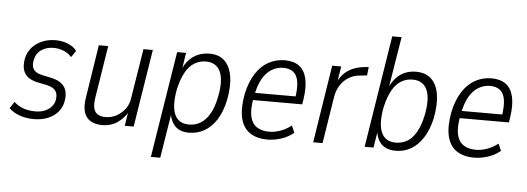

<svg xmlns="http://www.w3.org/2000/svg" viewBox="-54 -864 3305 1204"><g transform="rotate(5 1598.5 -262.5)"><path d="M175 8Q128 8 87 -6.5Q46 -21 19 -47L46 -89Q66 -71 87.5 -60.5Q109 -50 133 -45.5Q157 -41 181 -41Q229 -41 262 -63Q295 -85 303 -122Q310 -159 295 -180.5Q280 -202 242 -211L179 -224Q122 -236 99 -271Q76 -306 88 -369Q97 -408 122.5 -436.5Q148 -465 186 -481Q224 -497 269 -497Q296 -497 321 -491Q346 -485 367.5 -472.5Q389 -460 403 -441L375 -400Q352 -426 321.5 -437Q291 -448 262 -448Q217 -448 184.5 -426Q152 -404 143 -360Q136 -325 149 -303.5Q162 -282 199 -273L260 -260Q322 -247 346 -211.5Q370 -176 358 -115Q350 -78 325 -50Q300 -22 261.5 -7Q223 8 175 8Z M607 8Q563 8 533 -9.5Q503 -27 492 -63.5Q481 -100 490 -156L542 -489H601L549 -162Q542 -118 548.5 -92.5Q555 -67 574 -55.5Q593 -44 622 -44Q659 -44 691 -61Q723 -78 745.5 -108Q768 -138 773 -178L823 -489H882L804 0H748L763 -95H769Q743 -48 701.5 -20Q660 8 607 8Z M928 180 1035 -489H1091L1073 -372H1067Q1084 -416 1110 -443.5Q1136 -471 1168.5 -484Q1201 -497 1239 -497Q1299 -497 1334 -463Q1369 -429 1379.5 -366.5Q1390 -304 1373 -217Q1357 -141 1324.5 -91Q1292 -41 1248 -16.5Q1204 8 1151 8Q1096 8 1065 -23.5Q1034 -55 1028 -112H1034L987 180ZM1149 -43Q1189 -43 1221.5 -63Q1254 -83 1278 -124.5Q1302 -166 1315 -231Q1336 -335 1311.5 -390.5Q1287 -446 1220 -446Q1181 -446 1148.5 -426.5Q1116 -407 1092.5 -365.5Q1069 -324 1054 -259Q1034 -154 1057.5 -98.5Q1081 -43 1149 -43Z M1646 8Q1578 8 1534.5 -22Q1491 -52 1477 -113Q1463 -174 1480 -265Q1497 -343 1530.5 -394.5Q1564 -446 1611 -471.5Q1658 -497 1713 -497Q1768 -497 1802.5 -472Q1837 -447 1849.5 -395Q1862 -343 1850 -263L1845 -231H1520L1528 -277H1815L1797 -261Q1808 -330 1801 -371Q1794 -412 1770 -430.5Q1746 -449 1707 -449Q1669 -449 1634.5 -428.5Q1600 -408 1576 -365.5Q1552 -323 1540 -257L1536 -238Q1524 -169 1534 -126Q1544 -83 1574.5 -62.5Q1605 -42 1653 -42Q1685 -42 1721 -54Q1757 -66 1792 -93L1811 -49Q1776 -20 1732 -6Q1688 8 1646 8Z M1934 0 2011 -489H2068L2051 -385H2046Q2071 -438 2112.5 -465Q2154 -492 2213 -498L2240 -500L2234 -447L2186 -442Q2151 -439 2120 -420.5Q2089 -402 2068 -370Q2047 -338 2040 -296L1993 0Z M2454 8Q2396 8 2364 -23.5Q2332 -55 2327 -114H2332L2314 0H2258L2370 -705H2429L2375 -374H2370Q2387 -416 2412.5 -443.5Q2438 -471 2469.5 -484Q2501 -497 2538 -497Q2599 -497 2635 -463Q2671 -429 2681 -366Q2691 -303 2674 -216Q2658 -143 2625.5 -92.5Q2593 -42 2549.5 -17Q2506 8 2454 8ZM2450 -43Q2490 -43 2522.5 -62.5Q2555 -82 2578.5 -123.5Q2602 -165 2616 -230Q2637 -335 2612.5 -390.5Q2588 -446 2521 -446Q2482 -446 2449.5 -426.5Q2417 -407 2393.5 -365.5Q2370 -324 2355 -258Q2335 -153 2359 -98Q2383 -43 2450 -43Z M2947 8Q2879 8 2835.5 -22Q2792 -52 2778 -113Q2764 -174 2781 -265Q2798 -343 2831.5 -394.5Q2865 -446 2912 -471.5Q2959 -497 3014 -497Q3069 -497 3103.5 -472Q3138 -447 3150.5 -395Q3163 -343 3151 -263L3146 -231H2821L2829 -277H3116L3098 -261Q3109 -330 3102 -371Q3095 -412 3071 -430.5Q3047 -449 3008 -449Q2970 -449 2935.5 -428.5Q2901 -408 2877 -365.5Q2853 -323 2841 -257L2837 -238Q2825 -169 2835 -126Q2845 -83 2875.5 -62.5Q2906 -42 2954 -42Q2986 -42 3022 -54Q3058 -66 3093 -93L3112 -49Q3077 -20 3033 -6Q2989 8 2947 8Z"/></g></svg>

Font: Nunito Sans 10pt Condensed Light
Style: Italic
Weight: 300
Width: 3
Italic angle: -9°
Designer: Vernon Adams
Foundry: Vernon Adams
Version: Version 3.101;gftools[0.9.27]